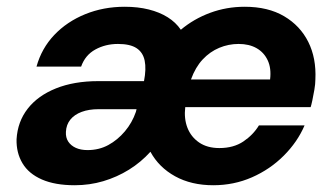

<svg xmlns="http://www.w3.org/2000/svg" viewBox="-20 -536 991 568"><path d="M201 12Q143 12 104 -5Q65 -22 46.5 -53Q28 -84 29 -124Q32 -176 62 -214.5Q92 -253 145.5 -274.5Q199 -296 271 -296H406Q413 -332 408 -356.5Q403 -381 384 -393.5Q365 -406 329 -406Q292 -406 262 -389.5Q232 -373 220 -339H88Q103 -393 140.5 -432.5Q178 -472 232 -494Q286 -516 349 -516Q388 -516 420 -508Q452 -500 476 -485Q500 -470 515 -448Q553 -480 601.5 -498Q650 -516 704 -516Q773 -516 820.5 -488Q868 -460 892 -412Q916 -364 913 -301Q913 -288 910 -270.5Q907 -253 904 -239Q901 -225 899 -219H528Q524 -185 534.5 -158Q545 -131 569 -114.5Q593 -98 629 -98Q671 -98 700 -117.5Q729 -137 746 -165H881Q860 -116 819.5 -75.5Q779 -35 725.5 -11.5Q672 12 611 12Q546 12 498 -14.5Q450 -41 425 -87Q397 -56 361.5 -34Q326 -12 285.5 0Q245 12 201 12ZM239 -92Q273 -92 300.5 -107Q328 -122 349.5 -147.5Q371 -173 382 -205L384 -213H272Q243 -213 221.5 -205Q200 -197 188 -182Q176 -167 175 -146Q174 -129 182 -117Q190 -105 204.5 -98.5Q219 -92 239 -92ZM545 -301H779Q783 -334 772 -357.5Q761 -381 739 -393.5Q717 -406 686 -406Q656 -406 628.5 -394.5Q601 -383 579.5 -360Q558 -337 545 -301Z"/></svg>

Font: DM Sans
Style: Bold Italic
Weight: 700
Italic angle: -10°
Designer: Colophon Foundry, Jonny Pinhorn
Foundry: Colophon Foundry
Version: Version 4.004;gftools[0.9.30]